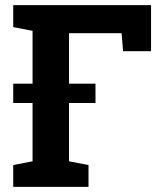

<svg xmlns="http://www.w3.org/2000/svg" viewBox="-20 -731 637 751"><path d="M31.7 0V-85.4L107.4 -100.1V-610.4L31.7 -625V-710.9H570.8V-530.8H461.4L455.6 -601.1H250V-100.1L326.2 -85.4V0ZM31.7 -328.1V-403.8H353.5V-328.1Z"/></svg>

Font: Roboto Slab LO
Style: Bold
Weight: 700
Designer: Google
Version: Version 2.000